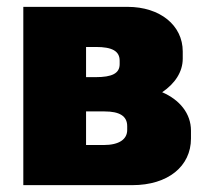

<svg xmlns="http://www.w3.org/2000/svg" viewBox="-20 -540 602 560"><path d="M48 0H366C470 0 537 -55 537 -136V-159C537 -209 504 -249 453 -271C490 -296 513 -330 513 -369V-390C513 -466 447 -520 352 -520H48ZM231 -315V-403H260C307 -403 329 -391 329 -363V-353C329 -326 307 -315 259 -315ZM231 -117V-215H285C328 -215 351 -202 351 -172V-161C351 -134 328 -117 282 -117Z"/></svg>

Font: Fixel Text Black
Style: Regular
Weight: 900
Width: 4
Designer: AlfaBravo + MacPaw
Foundry: Kyrylo Tkachov, Marchela Mozhyna, Serhii Makarenko, Maria Weinstein, Zakhar Kryvoshyya
Version: Version 1.211